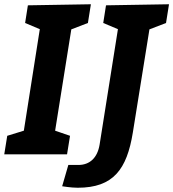

<svg xmlns="http://www.w3.org/2000/svg" viewBox="-20 -725 814 902"><path d="M239 -111 315 -587 393 -617 407 -705 111 -700 98 -617 167 -588 92 -111 14 -87 0 0H295L309 -87ZM682 -587 760 -617 774 -705 478 -700 465 -617 534 -588 448 -46C438 16 402 50 348 50H301L272 150C272 150 314 157 345 157C513 157 576 70 604 -102Z"/></svg>

Font: Bitter
Style: Bold Italic
Weight: 700
Designer: Sol Matas
Foundry: Sol Matas
Version: Version 1.002